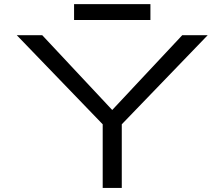

<svg xmlns="http://www.w3.org/2000/svg" viewBox="-20 -923 1102 943"><path d="M484.4 -312.5 62.5 -750H187.5L531.2 -382.8L875 -750H1000L578.1 -312.5V0H484.4ZM343.8 -902.8H718.8V-824.7H343.8Z"/></svg>

Font: Michroma+
Style: Regular
Weight: 400
Designer: beogot
Foundry: beogot
Version: Version